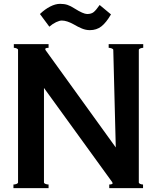

<svg xmlns="http://www.w3.org/2000/svg" viewBox="-20 -980 816 1000"><path d="M726 -731Q719 -731 711 -728Q703 -725 703 -720V-30Q703 -25 710.5 -22Q718 -19 725 -19V0H549V-19Q573 -19 564 -32L209 -522V-30Q209 -25 217 -22Q225 -19 233 -19V0H50V-19Q58 -19 66 -22Q74 -25 74 -30V-720Q74 -725 66.5 -728Q59 -731 52 -731V-750H233V-731Q209 -731 218 -718L583 -212L570 -720Q570 -725 561.5 -728Q553 -731 546 -731V-750H726ZM302 -873Q290 -873 272 -864.5Q254 -856 237 -841L188 -907Q214 -932 241.5 -946Q269 -960 293 -960Q315 -960 331.5 -954.5Q348 -949 368 -936Q414 -907 434 -907Q456 -907 468.5 -917.5Q481 -928 499 -954L558 -905Q533 -862 508 -842.5Q483 -823 448 -823Q427 -823 406.5 -831.5Q386 -840 364 -853Q328 -873 302 -873Z"/></svg>

Font: Aoboshi One
Style: Regular
Weight: 400
Designer: IKIMOJI
Foundry: Natsumi Matsuba
Version: Version 1.000; ttfautohint (v1.8.3)